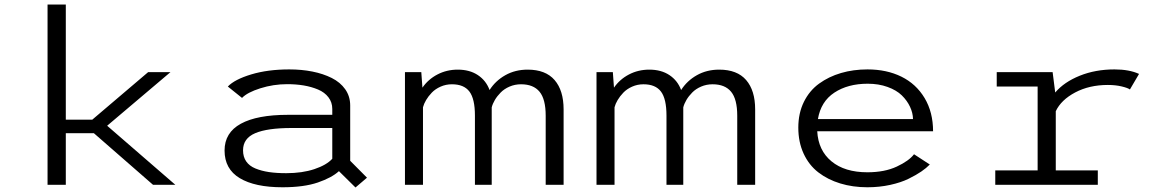

<svg xmlns="http://www.w3.org/2000/svg" viewBox="-20 -820 5140 852"><path d="M659 0 396.5 -229H272V0H191V-800H272V-289H389.5L637.5 -500H736.5L455.5 -262L758 0Z M1263.5 -512Q1318.5 -512 1366.2 -502.5Q1414 -493 1452 -474Q1490 -455 1512 -423.8Q1534 -392.5 1534 -352V-106.5L1608.5 -31.5L1557.5 12L1484 -60.5Q1452.5 -31.5 1390.5 -10.2Q1328.5 11 1233.5 11Q1111 11 1043.8 -29.5Q976.5 -70 976.5 -152Q976.5 -231.5 1048.8 -271Q1121 -310.5 1258 -310.5H1454.5V-336.5Q1454.5 -366 1437.5 -388.2Q1420.5 -410.5 1391.2 -422.8Q1362 -435 1327.8 -440.8Q1293.5 -446.5 1254.5 -446.5Q1193 -446.5 1135.2 -428.2Q1077.5 -410 1054 -385.5L991 -436Q1021 -467.5 1094.8 -489.8Q1168.5 -512 1263.5 -512ZM1250 -51.5Q1321 -51.5 1375 -69.5Q1429 -87.5 1454.5 -115.5V-252H1274.5Q1166.5 -252 1112.5 -229Q1058.5 -206 1058.5 -153Q1058.5 -124 1072.5 -103.8Q1086.5 -83.5 1113.2 -72.5Q1140 -61.5 1173.2 -56.5Q1206.5 -51.5 1250 -51.5Z M1777 0V-500H1849.5L1854.5 -431Q1880 -468 1921 -489.5Q1962 -511 2011.5 -511Q2064 -511 2100.5 -486.8Q2137 -462.5 2152.5 -420.5Q2178.5 -461.5 2222.2 -486.2Q2266 -511 2321.5 -511Q2401 -511 2441 -464.8Q2481 -418.5 2481 -334.5V0H2401.5V-306.5Q2401.5 -380 2374.2 -413Q2347 -446 2292 -446Q2265 -446 2241.2 -435.8Q2217.5 -425.5 2201.8 -409.5Q2186 -393.5 2176 -376.5Q2166 -359.5 2162 -343.5V0H2087.5V-307Q2087.5 -381.5 2063 -413.8Q2038.5 -446 1985.5 -446Q1958.5 -446 1935 -435.5Q1911.5 -425 1896 -408.8Q1880.5 -392.5 1870.8 -376Q1861 -359.5 1857 -344V0Z M2627 0V-500H2699.5L2704.5 -431Q2730 -468 2771 -489.5Q2812 -511 2861.5 -511Q2914 -511 2950.5 -486.8Q2987 -462.5 3002.5 -420.5Q3028.5 -461.5 3072.2 -486.2Q3116 -511 3171.5 -511Q3251 -511 3291 -464.8Q3331 -418.5 3331 -334.5V0H3251.5V-306.5Q3251.5 -380 3224.2 -413Q3197 -446 3142 -446Q3115 -446 3091.2 -435.8Q3067.5 -425.5 3051.8 -409.5Q3036 -393.5 3026 -376.5Q3016 -359.5 3012 -343.5V0H2937.5V-307Q2937.5 -381.5 2913 -413.8Q2888.5 -446 2835.5 -446Q2808.5 -446 2785 -435.5Q2761.5 -425 2746 -408.8Q2730.5 -392.5 2720.8 -376Q2711 -359.5 2707 -344V0Z M4106 -90Q4091 -74.5 4068.5 -59Q4046 -43.5 4012 -26.8Q3978 -10 3930 0.5Q3882 11 3829 11Q3764 11 3708.5 -6Q3653 -23 3611.2 -55.2Q3569.5 -87.5 3546 -138.5Q3522.5 -189.5 3522.5 -253.5Q3522.5 -317.5 3547.2 -367.8Q3572 -418 3614.8 -449Q3657.5 -480 3712 -496Q3766.5 -512 3829.5 -512Q3914.5 -512 3980 -479.8Q4045.5 -447.5 4083 -384.8Q4120.5 -322 4120.5 -237.5H3606.5Q3611 -152.5 3669.8 -104Q3728.5 -55.5 3829 -55.5Q3905.5 -55.5 3959.5 -80.8Q4013.5 -106 4036 -135.5ZM3830.5 -448.5Q3742.5 -448.5 3682.5 -409Q3622.5 -369.5 3609.5 -291.5H4031.5Q4031 -319 4018.2 -346.2Q4005.5 -373.5 3981.8 -396.8Q3958 -420 3918.5 -434.2Q3879 -448.5 3830.5 -448.5Z M4665 -64H4851.5V0H4396.5V-64H4584.5V-436H4403V-500H4651L4662.5 -409.5Q4702 -456 4771.5 -484Q4841 -512 4925.5 -512Q4991 -512 5034.5 -492L4994 -423Q4984.5 -430 4957.2 -436.5Q4930 -443 4896 -443Q4814 -443 4751.2 -409.8Q4688.5 -376.5 4665 -326.5Z"/></svg>

Font: League Mono Wide Light
Style: Regular
Weight: 300
Width: 8
Designer: Tyler Finck
Foundry: The League of Moveable Type / Tyler Finck
Version: Version 2.210